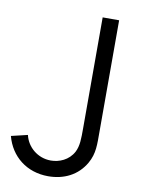

<svg xmlns="http://www.w3.org/2000/svg" viewBox="-83 -778 631 850"><g transform="rotate(10 232.0 -353.0)"><path d="M193 14.5C263.5 14.5 324.5 -15 359.5 -76C385.5 -121.5 383 -161.5 383 -221.5V-720H309V-221.5C309 -174.5 309 -142.5 294.5 -114C272.5 -72.5 229.5 -56 192.5 -56C133.5 -56 85.5 -97 73.5 -150L0 -132.5C23.5 -43.5 96.5 14.5 193 14.5Z"/></g></svg>

Font: Hauora
Style: Regular
Weight: 400
Designer: Mikhail Sharanda
Foundry: WCYS & Co.
Version: Version 1.010